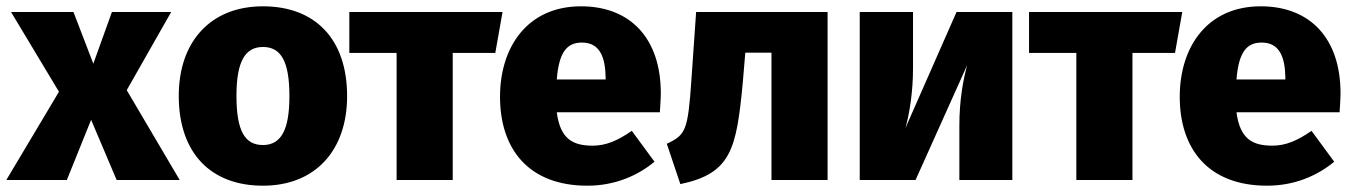

<svg xmlns="http://www.w3.org/2000/svg" viewBox="-35 -571 4294 609"><path d="M367 -285 508 -533H320L261 -369L198 -533H0L152 -280L-15 0H177L254 -191L335 0H535Z M799 -551C633 -551 532 -439 532 -267C532 -85 634 18 799 18C965 18 1066 -94 1066 -266C1066 -448 964 -551 799 -551ZM799 -422C856 -422 883 -377 883 -266C883 -158 856 -111 799 -111C742 -111 715 -155 715 -267C715 -375 742 -422 799 -422Z M1559 -533H1073V-403H1223V0H1401V-403H1536Z M2061 -275C2061 -451 1963 -551 1808 -551C1638 -551 1551 -422 1551 -264C1551 -99 1641 18 1828 18C1917 18 1989 -15 2041 -58L1969 -156C1923 -124 1886 -109 1845 -109C1783 -109 1742 -129 1731 -215H2058C2059 -233 2061 -258 2061 -275ZM1886 -319H1731C1738 -407 1764 -436 1811 -436C1868 -436 1885 -389 1886 -325Z M2173 -533 2158 -317C2147 -157 2140 -143 2080 -115L2123 13C2284 -21 2301 -97 2321 -309L2329 -404H2412V0H2590V-533Z M3176 -533H2999L2837 -165C2850 -212 2861 -280 2861 -355V-533H2692V0H2869L3033 -365C3020 -319 3008 -252 3008 -175V0H3176Z M3715 -533H3229V-403H3379V0H3557V-403H3692Z M4217 -275C4217 -451 4119 -551 3964 -551C3794 -551 3707 -422 3707 -264C3707 -99 3797 18 3984 18C4073 18 4145 -15 4197 -58L4125 -156C4079 -124 4042 -109 4001 -109C3939 -109 3898 -129 3887 -215H4214C4215 -233 4217 -258 4217 -275ZM4042 -319H3887C3894 -407 3920 -436 3967 -436C4024 -436 4041 -389 4042 -325Z"/></svg>

Font: Fira Sans ExtraBold
Style: Regular
Weight: 800
Designer: bBox Type GmbH & Carrois Corporate GbR & Edenspiekermann AG
Foundry: bBox Type GmbH & Carrois Corporate GbR & Edenspiekermann AG
Version: Version 4.300;PS 004.300;hotconv 1.0.88;makeotf.lib2.5.64775